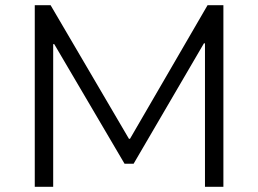

<svg xmlns="http://www.w3.org/2000/svg" viewBox="-20 -720 995 740"><path d="M841 -700V0H770V-553H766L495 -89H460L189 -550H185V0H114V-700H175L477 -185H481L780 -700Z"/></svg>

Font: CMG Sans
Style: Regular
Weight: 400
Designer: Julieta Ulanovsky
Foundry: Julieta Ulanovsky
Version: Version 7.200